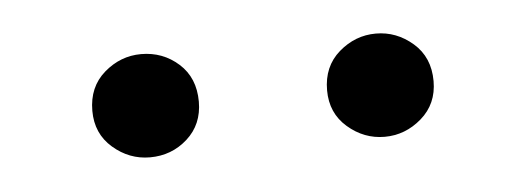

<svg xmlns="http://www.w3.org/2000/svg" viewBox="-25 -805 482 176"><g transform="rotate(-5 216.0 -717.5)"><path d="M108 -670Q89 -670 74 -683Q59 -696 59 -717Q59 -739 74 -752Q89 -765 108 -765Q128 -765 142.5 -752Q157 -739 157 -717Q157 -696 142.5 -683Q128 -670 108 -670ZM324 -670Q305 -670 290 -683Q275 -696 275 -717Q275 -739 290 -752Q305 -765 324 -765Q343 -765 358 -752Q373 -739 373 -717Q373 -696 358 -683Q343 -670 324 -670Z"/></g></svg>

Font: Noto Serif SC ExtraLight Light
Style: Regular
Weight: 300
Version: Version 2.002-H1;hotconv 1.1.0;makeotfexe 2.6.0